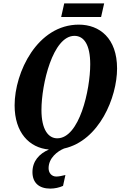

<svg xmlns="http://www.w3.org/2000/svg" viewBox="-20 -870 709 1130"><path d="M340 -770H575L593 -850H358ZM351 224 365 160C344 165 327 169 311 169C285 169 266 149 266 120C266 60 318 20 357 4C564 -42 669 -297 669 -467C669 -645 566 -725 444 -725C200 -725 66 -445 66 -250C66 -90 152 0 268 10C210 35 171 79 171 143C171 206 210 240 276 240C302 240 329 234 351 224ZM317 -56C265 -56 224 -106 224 -223C224 -375 291 -659 418 -659C474 -659 511 -607 511 -492C511 -340 447 -56 317 -56Z"/></svg>

Font: Noto Serif Condensed Extra
Style: Italic
Weight: 800
Width: 3
Italic angle: -12°
Designer: Monotype Design Team
Foundry: Monotype Imaging Inc.
Version: Version 1.901